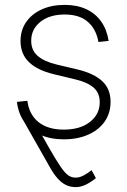

<svg xmlns="http://www.w3.org/2000/svg" viewBox="-20 -557 518 781"><path d="M99.1 -97.7Q147.9 -11.2 177.7 41Q207.5 93.3 225.8 120.1Q244.1 147 257.6 156.2Q271 165.5 287.6 165.5Q303.2 165.5 319.1 157.2Q335 148.9 352.5 135.3L370.1 167.5Q349.1 184.6 328.6 194.3Q308.1 204.1 288.1 204.1Q266.1 204.1 248 195.3Q230 186.5 214.4 168.9Q198.7 151.4 183.6 124.5L68.4 -78.6ZM239.7 9.8Q186 9.8 145 -8.3Q104 -26.4 79.3 -60.3Q54.7 -94.2 48.8 -142.6L91.3 -147Q98.6 -90.8 136.7 -60.3Q174.8 -29.8 239.3 -29.8Q306.2 -29.8 345.9 -61Q385.7 -92.3 385.7 -141.1Q385.7 -179.2 360.4 -200.9Q335 -222.7 287.1 -233.9L199.7 -254.9Q132.3 -271 97.9 -304.2Q63.5 -337.4 63.5 -390.1Q63.5 -434.1 86.2 -467Q108.9 -500 149.4 -518.6Q189.9 -537.1 243.2 -537.1Q293 -537.1 330.6 -519.8Q368.2 -502.4 391.4 -469.7Q414.6 -437 421.9 -390.6L380.4 -386.2Q371.1 -439 336.9 -468.5Q302.7 -498 243.2 -498Q182.1 -498 144.5 -468.3Q106.9 -438.5 106.9 -391.1Q106.9 -352.5 133.3 -329.6Q159.7 -306.6 210.9 -294.4L297.4 -273.9Q362.8 -257.8 396.2 -226.6Q429.7 -195.3 429.7 -142.6Q429.7 -96.7 405.8 -62.5Q381.8 -28.3 338.9 -9.3Q295.9 9.8 239.7 9.8Z"/></svg>

Font: Inter 24pt ExtraLight
Style: Regular
Weight: 250
Designer: Rasmus Andersson
Foundry: rsms
Version: Version 4.001;git-66647c0bb